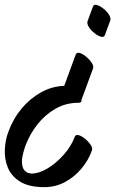

<svg xmlns="http://www.w3.org/2000/svg" viewBox="-100 -500 558 792"><path d="M261 -412 283 -472Q287 -483 299.5 -479.5Q312 -476 326.5 -464.5Q341 -453 349.5 -439.5Q358 -426 355 -416L333 -356Q329 -345 316.5 -348.5Q304 -352 289.5 -363.5Q275 -375 266.5 -388.5Q258 -402 261 -412ZM223 -76Q172 -76 129 -51.5Q86 -27 54.5 13Q23 53 5 101Q-10 144 -9.5 167.5Q-9 191 0 201.5Q9 212 18.5 214Q28 216 30 216Q61 216 96.5 194.5Q132 173 163 138Q194 103 208 65Q212 54 224.5 57.5Q237 61 251 72.5Q265 84 274 97.5Q283 111 279 121Q265 161 236 195.5Q207 230 168 251Q129 272 83 272Q19 272 -17.5 249Q-54 226 -68 190.5Q-82 155 -80 116Q-78 77 -66 45Q-46 -10 -11 -52Q24 -94 69 -119Q114 -144 165 -146L212 -274Q216 -285 228.5 -281.5Q241 -278 255 -266.5Q269 -255 278 -241.5Q287 -228 284 -218L236 -88Q238 -76 223 -76Z"/></svg>

Font: Story Script
Style: Regular
Weight: 400
Designer: Lana Roulhac, Ben Buysse
Version: Version 1.000; ttfautohint (v1.8.4.7-5d5b)